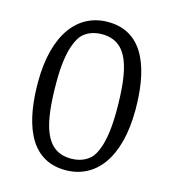

<svg xmlns="http://www.w3.org/2000/svg" viewBox="-111 -831 841 932"><g transform="rotate(15 310.0 -365.0)"><path d="M302.5 9.5C454 9.5 556 -119 556 -360.5C556 -544.5 510.5 -739 318 -739C166.5 -739 64 -610.5 64 -369C64 -185 110 9.5 302.5 9.5ZM150.5 -395.5C150.5 -558 188.5 -618.5 208 -638C228 -658 260 -674 304.5 -674C436.5 -674 468.5 -548 468.5 -332.5C468.5 -166.5 431 -107 411.5 -87.5C391 -67.5 359 -51.5 314.5 -51.5C182.5 -51.5 150.5 -180 150.5 -395.5Z"/></g></svg>

Font: Monaspace Argon Light
Style: Regular
Weight: 300
Designer: Riley Cran & the Lettermatic Team
Foundry: Lettermatic
Version: Version 1.000 (Monaspace Argon)